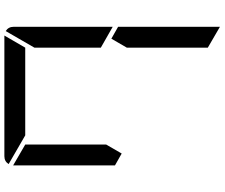

<svg xmlns="http://www.w3.org/2000/svg" viewBox="-92 -948 1001 856"><g transform="rotate(-90 408.0 -519.5)"><path d="M152 -477 99 -507V-959V-961L192 -907V-546ZM664 -523 717 -493V-41V-39L624 -93V-454ZM698 -994Q717 -982 717 -959V-517L624 -570V-866ZM233 -907 105 -981Q117 -1000 140 -1000H676H678L624 -907Z"/></g></svg>

Font: DSEG7 Modern
Style: Regular
Weight: 400
Designer: Keshikan(Twitter:@keshinomi_88pro)
Version: Version 0.46